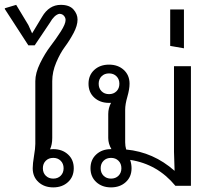

<svg xmlns="http://www.w3.org/2000/svg" viewBox="-21 -777 895 803"><path d="M232.9 -104.6Q220.8 -116.7 201.7 -116.7Q182.5 -116.7 170.4 -104.6Q158.3 -92.5 158.3 -73.3Q158.3 -54.2 170.4 -42.1Q182.5 -30 201.7 -30Q220.8 -30 232.9 -42.1Q245 -54.2 245 -73.3Q245 -92.5 232.9 -104.6ZM201.7 -153.3Q239.2 -153.3 263.3 -131.2Q287.5 -109.2 287.5 -73.3Q287.5 -37.5 263.3 -15.4Q239.2 6.7 201.7 6.7Q164.2 6.7 140 -15.4Q115.8 -37.5 115.8 -73.3Q115.8 -92.5 121.2 -124.6Q126.7 -156.7 126.7 -175V-437.5Q126.7 -471.7 146.7 -512.5Q166.7 -553.3 190 -583.8Q213.3 -614.2 233.3 -645.4Q253.3 -676.7 253.3 -693.3Q253.3 -703.3 246.2 -711.2Q239.2 -719.2 226.7 -719.2Q205.8 -714.2 187.5 -681.7L124.2 -587.5H97.5L-0.8 -739.2V-742.5L46.7 -756.7L97.5 -672.5Q107.5 -651.7 113.3 -637.5Q130 -665.8 155 -706.7Q184.2 -756.7 233.3 -756.7Q269.2 -756.7 286.2 -737.5Q303.3 -718.3 303.3 -695Q303.3 -670 286.7 -638.8Q270 -607.5 250.4 -581.2Q230.8 -555 214.2 -515.8Q197.5 -476.7 197.5 -437.5V-200Q197.5 -172.5 188.3 -152.5Q192.5 -153.3 201.7 -153.3Z M474.6 -104.6Q462.5 -116.7 443.3 -116.7Q424.2 -116.7 412.1 -104.6Q400 -92.5 400 -73.3Q400 -54.2 412.1 -42.1Q424.2 -30 443.3 -30Q462.5 -30 474.6 -42.1Q486.7 -54.2 486.7 -73.3Q486.7 -92.5 474.6 -104.6ZM403.8 -395.4Q415.8 -383.3 435 -383.3Q454.2 -383.3 466.2 -395.4Q478.3 -407.5 478.3 -426.7Q478.3 -445.8 466.2 -457.9Q454.2 -470 435 -470Q415.8 -470 403.8 -457.9Q391.7 -445.8 391.7 -426.7Q391.7 -407.5 403.8 -395.4ZM435 -346.7Q397.5 -346.7 373.3 -368.8Q349.2 -390.8 349.2 -426.7Q349.2 -462.5 373.3 -484.6Q397.5 -506.7 435 -506.7Q472.5 -506.7 496.7 -484.6Q520.8 -462.5 520.8 -426.7Q520.8 -404.2 511.7 -372.5Q502.5 -340.8 502.5 -318.3V-181.7Q502.5 -166.7 506.7 -151.7Q620.8 -140.8 709.2 -62.5Q706.7 -137.5 706.7 -141.7V-500H777.5V0H712.5Q637.5 -90.8 523.3 -108.3Q529.2 -90.8 529.2 -73.3Q529.2 -37.5 505 -15.4Q480.8 6.7 443.3 6.7Q405.8 6.7 381.7 -15.4Q357.5 -37.5 357.5 -73.3Q357.5 -109.2 381.7 -131.2Q405.8 -153.3 443.3 -153.3H445Q431.7 -175.8 431.7 -200V-300Q431.7 -325 443.3 -346.7Z M690.8 -585V-737.5H748.3V-575Z"/></svg>

Font: Boon
Style: Regular
Weight: 400
Designer: Sungsit Sawaiwan
Foundry: FontUni
Version: Version 3.0